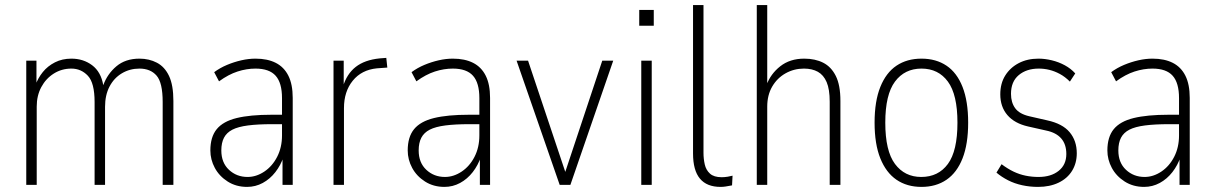

<svg xmlns="http://www.w3.org/2000/svg" viewBox="-20 -725 4765 753"><path d="M83 0V-487H123V-391H119Q129 -419 148 -442.5Q167 -466 195.5 -480.5Q224 -495 260 -495Q307 -495 341.5 -469Q376 -443 385 -391Q401 -435 436.5 -465Q472 -495 527 -495Q565 -495 595.5 -479Q626 -463 643 -427Q660 -391 660 -329V0H618V-325Q618 -401 594 -428.5Q570 -456 527 -456Q489 -456 458 -437.5Q427 -419 409.5 -385.5Q392 -352 392 -306V0H351V-325Q351 -400 324.5 -428Q298 -456 260 -456Q222 -456 191 -436.5Q160 -417 142 -383.5Q124 -350 124 -307V0Z M949 8Q906 8 873 -13Q840 -34 822.5 -66.5Q805 -99 805 -135Q805 -188 830 -218.5Q855 -249 908 -262Q961 -275 1045 -275H1096V-238H1047Q991 -238 952.5 -233Q914 -228 891.5 -216.5Q869 -205 858.5 -185Q848 -165 848 -135Q848 -87 878 -59Q908 -31 951 -31Q985 -31 1016.5 -52Q1048 -73 1067 -110Q1086 -147 1086 -194V-340Q1086 -400 1061 -428Q1036 -456 982 -456Q947 -456 911.5 -444.5Q876 -433 839 -406L820 -442Q843 -459 870.5 -470.5Q898 -482 926.5 -488.5Q955 -495 982 -495Q1029 -495 1061.5 -478.5Q1094 -462 1111 -428Q1128 -394 1128 -341V0H1088V-110H1092Q1081 -77 1060 -50Q1039 -23 1010.5 -7.5Q982 8 949 8Z M1288 0V-487H1328V-385H1325Q1340 -435 1375 -462.5Q1410 -490 1469 -496L1495 -498L1499 -460L1458 -457Q1398 -451 1363.5 -408.5Q1329 -366 1329 -301V0Z M1723 8Q1680 8 1647 -13Q1614 -34 1596.5 -66.5Q1579 -99 1579 -135Q1579 -188 1604 -218.5Q1629 -249 1682 -262Q1735 -275 1819 -275H1870V-238H1821Q1765 -238 1726.5 -233Q1688 -228 1665.5 -216.5Q1643 -205 1632.5 -185Q1622 -165 1622 -135Q1622 -87 1652 -59Q1682 -31 1725 -31Q1759 -31 1790.5 -52Q1822 -73 1841 -110Q1860 -147 1860 -194V-340Q1860 -400 1835 -428Q1810 -456 1756 -456Q1721 -456 1685.5 -444.5Q1650 -433 1613 -406L1594 -442Q1617 -459 1644.5 -470.5Q1672 -482 1700.5 -488.5Q1729 -495 1756 -495Q1803 -495 1835.5 -478.5Q1868 -462 1885 -428Q1902 -394 1902 -341V0H1862V-110H1866Q1855 -77 1834 -50Q1813 -23 1784.5 -7.5Q1756 8 1723 8Z M2175 0 2006 -487H2051L2207 -21H2187L2342 -487H2385L2217 0Z M2487 -624V-686H2544V-624ZM2495 0V-487H2536V0Z M2806 8Q2752 8 2725 -24.5Q2698 -57 2698 -123V-705H2739V-126Q2739 -102 2744 -80Q2749 -58 2764.5 -44Q2780 -30 2810 -30Q2822 -30 2834 -32Q2846 -34 2853 -36L2851 2Q2835 5 2825.5 6.5Q2816 8 2806 8Z M2948 0V-705H2989V-391H2986Q3002 -435 3040 -465Q3078 -495 3134 -495Q3177 -495 3208.5 -479Q3240 -463 3258 -427Q3276 -391 3276 -329V0H3234V-326Q3234 -375 3222 -403Q3210 -431 3187.5 -443.5Q3165 -456 3133 -456Q3094 -456 3061 -437.5Q3028 -419 3008.5 -385.5Q2989 -352 2989 -307V0Z M3594 8Q3537 8 3496 -20Q3455 -48 3432.5 -104Q3410 -160 3410 -244Q3410 -328 3432.5 -384Q3455 -440 3496 -467.5Q3537 -495 3594 -495Q3651 -495 3692 -467.5Q3733 -440 3755 -384Q3777 -328 3777 -244Q3777 -160 3755 -104Q3733 -48 3692 -20Q3651 8 3594 8ZM3593 -31Q3660 -31 3697.5 -82Q3735 -133 3735 -244Q3735 -354 3697.5 -405Q3660 -456 3594 -456Q3528 -456 3490 -405Q3452 -354 3452 -244Q3452 -133 3490 -82Q3528 -31 3593 -31Z M4051 8Q4019 8 3989 1.5Q3959 -5 3933.5 -18Q3908 -31 3888 -48L3908 -81Q3932 -63 3955 -52Q3978 -41 4002.5 -36Q4027 -31 4053 -31Q4102 -31 4132 -55Q4162 -79 4162 -121Q4162 -159 4142 -182Q4122 -205 4083 -213L4012 -229Q3959 -241 3931 -273.5Q3903 -306 3903 -355Q3903 -398 3922.5 -429Q3942 -460 3975.5 -477.5Q4009 -495 4053 -495Q4078 -495 4105 -488.5Q4132 -482 4156 -469Q4180 -456 4197 -437L4176 -405Q4157 -424 4136.5 -435Q4116 -446 4095.5 -451Q4075 -456 4054 -456Q4006 -456 3975.5 -430.5Q3945 -405 3945 -357Q3945 -323 3961.5 -300.5Q3978 -278 4017 -269L4087 -253Q4147 -240 4175 -206.5Q4203 -173 4203 -124Q4203 -85 4184.5 -55Q4166 -25 4131.5 -8.5Q4097 8 4051 8Z M4467 8Q4424 8 4391 -13Q4358 -34 4340.5 -66.5Q4323 -99 4323 -135Q4323 -188 4348 -218.5Q4373 -249 4426 -262Q4479 -275 4563 -275H4614V-238H4565Q4509 -238 4470.5 -233Q4432 -228 4409.5 -216.5Q4387 -205 4376.5 -185Q4366 -165 4366 -135Q4366 -87 4396 -59Q4426 -31 4469 -31Q4503 -31 4534.5 -52Q4566 -73 4585 -110Q4604 -147 4604 -194V-340Q4604 -400 4579 -428Q4554 -456 4500 -456Q4465 -456 4429.5 -444.5Q4394 -433 4357 -406L4338 -442Q4361 -459 4388.5 -470.5Q4416 -482 4444.5 -488.5Q4473 -495 4500 -495Q4547 -495 4579.5 -478.5Q4612 -462 4629 -428Q4646 -394 4646 -341V0H4606V-110H4610Q4599 -77 4578 -50Q4557 -23 4528.5 -7.5Q4500 8 4467 8Z"/></svg>

Font: Nunito Sans 10pt Condensed ExtraLight
Style: Regular
Weight: 250
Width: 3
Designer: Vernon Adams
Foundry: Vernon Adams
Version: Version 3.101;gftools[0.9.27]